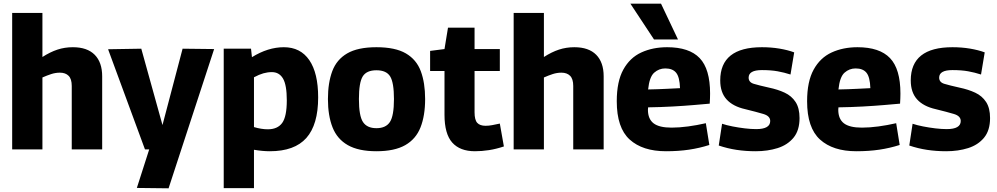

<svg xmlns="http://www.w3.org/2000/svg" viewBox="-20 -810 5405 1041"><path d="M46 0V-740H210V-501Q252 -528 291.5 -541Q331 -554 375 -554Q453 -554 493.5 -513Q534 -472 534 -396V0H369V-344Q369 -382 352 -399Q335 -416 305 -416Q281 -416 258 -408.5Q235 -401 210 -390V0Z M722 209 789 0H766L566 -543L746 -546L861 -132L970 -546L1141 -544L894 211Z M1193 210V-546H1341L1346 -500Q1433 -554 1519 -554Q1609 -554 1657 -484Q1705 -414 1705 -282Q1705 -134 1641 -62Q1577 10 1443 10Q1403 10 1357 2V210ZM1432 -109Q1485 -109 1510 -143.5Q1535 -178 1535 -266Q1535 -349 1514.5 -384Q1494 -419 1454 -419Q1431 -419 1408 -412.5Q1385 -406 1357 -391V-121Q1397 -109 1432 -109Z M1758 -273Q1758 -361 1781.5 -424Q1805 -487 1862.5 -520.5Q1920 -554 2021 -554Q2123 -554 2180.5 -520.5Q2238 -487 2261.5 -424Q2285 -361 2285 -273Q2285 -183 2260 -119.5Q2235 -56 2177 -23Q2119 10 2021 10Q1924 10 1866 -23Q1808 -56 1783 -119.5Q1758 -183 1758 -273ZM1926 -273Q1926 -182 1948 -148.5Q1970 -115 2021 -115Q2072 -115 2094 -148.5Q2116 -182 2116 -273Q2116 -362 2095.5 -395.5Q2075 -429 2021 -429Q1967 -429 1946.5 -395.5Q1926 -362 1926 -273Z M2555 10Q2474 10 2432 -37Q2390 -84 2390 -188V-425H2312V-534L2390 -544L2409 -660H2553V-544H2690V-425H2553V-201Q2553 -160 2567.5 -144Q2582 -128 2613 -128Q2630 -128 2648.5 -131.5Q2667 -135 2690 -140L2712 -16Q2670 -2 2631 4Q2592 10 2555 10Z M2765 0V-740H2929V-501Q2971 -528 3010.5 -541Q3050 -554 3094 -554Q3172 -554 3212.5 -513Q3253 -472 3253 -396V0H3088V-344Q3088 -382 3071 -399Q3054 -416 3024 -416Q3000 -416 2977 -408.5Q2954 -401 2929 -390V0Z M3591 10Q3464 10 3394 -53.5Q3324 -117 3324 -261Q3324 -368 3359.5 -432.5Q3395 -497 3457 -525.5Q3519 -554 3597 -554Q3717 -554 3773.5 -495Q3830 -436 3830 -303Q3830 -279 3828 -248Q3794 -245 3741.5 -240.5Q3689 -236 3625.5 -232.5Q3562 -229 3494 -228Q3493 -223 3493 -215Q3493 -165 3523.5 -141.5Q3554 -118 3621 -118Q3663 -118 3711 -124.5Q3759 -131 3807 -142L3826 -24Q3773 -7 3716 1.5Q3659 10 3591 10ZM3494 -325Q3548 -326 3596 -328.5Q3644 -331 3667 -332Q3665 -392 3646 -415.5Q3627 -439 3587 -439Q3553 -439 3527 -416Q3501 -393 3494 -325ZM3526 -596 3398 -790H3564L3656 -596Z M3877 -21 3895 -139Q3919 -131 3952 -124.5Q3985 -118 4018.5 -114Q4052 -110 4080 -110Q4156 -110 4156 -154Q4156 -181 4119 -192Q4082 -203 4021 -218Q3954 -233 3919.5 -271Q3885 -309 3885 -374Q3885 -554 4111 -554Q4161 -554 4206 -546.5Q4251 -539 4286 -526L4266 -406Q4232 -417 4196 -423.5Q4160 -430 4111 -430Q4039 -430 4039 -389Q4039 -364 4067 -355.5Q4095 -347 4149 -335Q4197 -325 4234.5 -307.5Q4272 -290 4293.5 -257Q4315 -224 4315 -170Q4315 -103 4282.5 -63.5Q4250 -24 4196 -7Q4142 10 4077 10Q4023 10 3973.5 2.5Q3924 -5 3877 -21Z M4623 10Q4496 10 4426 -53.5Q4356 -117 4356 -261Q4356 -368 4391.5 -432.5Q4427 -497 4489 -525.5Q4551 -554 4629 -554Q4749 -554 4805.5 -495Q4862 -436 4862 -303Q4862 -279 4860 -248Q4826 -245 4773.5 -240.5Q4721 -236 4657.5 -232.5Q4594 -229 4526 -228Q4525 -223 4525 -215Q4525 -165 4555.5 -141.5Q4586 -118 4653 -118Q4695 -118 4743 -124.5Q4791 -131 4839 -142L4858 -24Q4805 -7 4748 1.5Q4691 10 4623 10ZM4526 -325Q4580 -326 4628 -328.5Q4676 -331 4699 -332Q4697 -392 4678 -415.5Q4659 -439 4619 -439Q4585 -439 4559 -416Q4533 -393 4526 -325Z M4910 -21 4928 -139Q4952 -131 4985 -124.5Q5018 -118 5051.5 -114Q5085 -110 5113 -110Q5189 -110 5189 -154Q5189 -181 5152 -192Q5115 -203 5054 -218Q4987 -233 4952.5 -271Q4918 -309 4918 -374Q4918 -554 5144 -554Q5194 -554 5239 -546.5Q5284 -539 5319 -526L5299 -406Q5265 -417 5229 -423.5Q5193 -430 5144 -430Q5072 -430 5072 -389Q5072 -364 5100 -355.5Q5128 -347 5182 -335Q5230 -325 5267.5 -307.5Q5305 -290 5326.5 -257Q5348 -224 5348 -170Q5348 -103 5315.5 -63.5Q5283 -24 5229 -7Q5175 10 5110 10Q5056 10 5006.5 2.5Q4957 -5 4910 -21Z"/></svg>

Font: Georama
Style: Bold
Weight: 700
Designer: Jean-Baptiste Levee
Foundry: Production Type
Version: Version 1.000